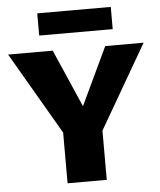

<svg xmlns="http://www.w3.org/2000/svg" viewBox="-57 -897 790 947"><g transform="rotate(-5 337.5 -424.0)"><path d="M256 -222 2 -658H223L378 -303ZM239 0V-330H433V0ZM417 -216 315 -303 483 -658H673ZM163 -738V-848H527V-738Z"/></g></svg>

Font: Ysabeau SC Black
Style: Regular
Weight: 900
Designer: Christian Thalmann (Catharsis Fonts)
Version: Version 2.001;gftools[0.9.30]; featfreeze: smcp